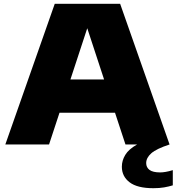

<svg xmlns="http://www.w3.org/2000/svg" viewBox="-20 -760 929 1010"><path d="M8 0 268 -740H612L872 0H640L585 -167H293L238 0ZM350.5 -342H527.5L439 -611.5ZM787 230Q702.5 230 661.8 199Q621 168 621 117Q621 84.5 639 54.8Q657 25 699.5 1Q742 -23 816 -39L872 0Q803 22.5 776 46.2Q749 70 749 98Q749 120.5 766.5 133.8Q784 147 823 147Q835 147 851.5 144.2Q868 141.5 889 135V215Q867.5 221.5 843 225.8Q818.5 230 787 230Z"/></svg>

Font: Encode Sans Expanded Black
Style: Regular
Weight: 900
Width: 7
Designer: Multiple Designers
Foundry: Impallari Type
Version: Version 3.000; ttfautohint (v1.8.3) -l 8 -r 50 -G 200 -x 14 